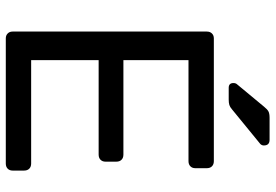

<svg xmlns="http://www.w3.org/2000/svg" viewBox="-160 -766 927 646"><g transform="rotate(90 303.0 -443.5)"><path d="M109.6 0Q99.4 0 93.1 -6.4Q86.7 -12.7 86.7 -22.9V-676.3Q86.7 -687.3 93.1 -693.6Q99.4 -700 109.6 -700H522.7Q533.7 -700 540.1 -693.6Q546.4 -687.3 546.4 -676.3V-637.6Q546.4 -627.4 540.1 -621.1Q533.7 -614.7 522.7 -614.7H182.9V-395.7H500.7Q511.7 -395.7 518.1 -389.3Q524.4 -382.9 524.4 -371.9V-335.4Q524.4 -325.2 518.1 -318.8Q511.7 -312.4 500.7 -312.4H182.9V-85.3H530.7Q541.7 -85.3 548.1 -78.9Q554.4 -72.6 554.4 -61.6V-22.9Q554.4 -12.7 548.1 -6.4Q541.7 0 530.7 0ZM275.9 -750Q259.9 -750 259.9 -766Q259.9 -774 264.9 -779L339.8 -869.3Q348.3 -879.9 355.4 -883.7Q362.5 -887.5 376.8 -887.5H450.9Q469.9 -887.5 469.9 -868.3Q469.9 -861.3 464.9 -856.3L348.7 -761.3Q340.7 -754.3 333.8 -752.2Q326.8 -750 315.7 -750Z"/></g></svg>

Font: Rubik Light
Style: Regular
Weight: 300
Designer: Hubert and Fischer
Foundry: Hubert and Fischer
Version: Version 2.300;gftools[0.9.30]